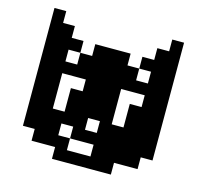

<svg xmlns="http://www.w3.org/2000/svg" viewBox="-108 -867 1027 984"><g transform="rotate(15 406.0 -375.0)"><path d="M250 -62.5H312.5V0H250ZM312.5 -62.5H375V0H312.5ZM375 -62.5H437.5V0H375ZM437.5 -62.5H500V0H437.5ZM500 -125H562.5V-62.5H500ZM625 -250H687.5V-187.5H625ZM62.5 -250H125V-187.5H62.5ZM187.5 -125H250V-62.5H187.5ZM250 -125H312.5V-62.5H250ZM437.5 -125H500V-62.5H437.5ZM437.5 -187.5H500V-125H437.5ZM500 -187.5H562.5V-125H500ZM562.5 -187.5H625V-125H562.5ZM562.5 -250H625V-187.5H562.5ZM562.5 -375H625V-312.5H562.5ZM562.5 -500H625V-437.5H562.5ZM625 -312.5H687.5V-250H625ZM625 -375H687.5V-312.5H625ZM625 -500H687.5V-437.5H625ZM125 -500H187.5V-437.5H125ZM125 -437.5H187.5V-375H125ZM125 -375H187.5V-312.5H125ZM125 -312.5H187.5V-250H125ZM62.5 -312.5H125V-250H62.5ZM62.5 -375H125V-312.5H62.5ZM62.5 -437.5H125V-375H62.5ZM62.5 -500H125V-437.5H62.5ZM125 -250H187.5V-187.5H125ZM125 -187.5H187.5V-125H125ZM187.5 -187.5H250V-125H187.5ZM187.5 -250H250V-187.5H187.5ZM312.5 -500H375V-437.5H312.5ZM375 -375H437.5V-312.5H375ZM375 -437.5H437.5V-375H375ZM375 -500H437.5V-437.5H375ZM500 -250H562.5V-187.5H500ZM250 -500H312.5V-437.5H250ZM187.5 -500H250V-437.5H187.5ZM500 -500H562.5V-437.5H500ZM437.5 -500H500V-437.5H437.5ZM437.5 -250H500V-187.5H437.5ZM312.5 -250H375V-187.5H312.5ZM62.5 -562.5H125V-500H62.5ZM62.5 -625H125V-562.5H62.5ZM62.5 -687.5H125V-625H62.5ZM62.5 -750H125V-687.5H62.5ZM125 -687.5H187.5V-625H125ZM187.5 -625H250V-562.5H187.5ZM125 -562.5H187.5V-500H125ZM250 -562.5H312.5V-500H250ZM312.5 -562.5H375V-500H312.5ZM375 -562.5H437.5V-500H375ZM437.5 -562.5H500V-500H437.5ZM562.5 -625H625V-562.5H562.5ZM625 -687.5H687.5V-625H625ZM625 -625H687.5V-562.5H625ZM625 -562.5H687.5V-500H625ZM125 -625H187.5V-562.5H125ZM312.5 -625H375V-562.5H312.5ZM375 -625H437.5V-562.5H375ZM62.5 -187.5H125V-125H62.5ZM125 -125H187.5V-62.5H125ZM562.5 -125H625V-62.5H562.5ZM625 -187.5H687.5V-125H625ZM250 -375H312.5V-312.5H250ZM687.5 -750H750V-687.5H687.5ZM687.5 -687.5H750V-625H687.5ZM687.5 -625H750V-562.5H687.5ZM687.5 -562.5H750V-500H687.5ZM687.5 -500H750V-437.5H687.5ZM687.5 -437.5H750V-375H687.5ZM687.5 -375H750V-312.5H687.5ZM687.5 -312.5H750V-250H687.5ZM687.5 -250H750V-187.5H687.5ZM687.5 -187.5H750V-125H687.5ZM625 -125H687.5V-62.5H625ZM500 -62.5H562.5V0H500ZM437.5 -625H500V-562.5H437.5ZM500 -562.5H562.5V-500H500ZM375 -312.5H437.5V-250H375ZM250 -250H312.5V-187.5H250ZM312.5 -187.5H375V-125H312.5ZM375 -187.5H437.5V-125H375ZM312.5 -375H375V-312.5H312.5ZM312.5 -312.5H375V-250H312.5ZM437.5 -437.5H500V-375H437.5ZM437.5 -375H500V-312.5H437.5ZM437.5 -312.5H500V-250H437.5ZM625 -437.5H687.5V-375H625ZM312.5 -437.5H375V-375H312.5ZM250 -312.5H312.5V-250H250ZM562.5 -312.5H625V-250H562.5Z"/></g></svg>

Font: Yarndings 12
Style: Regular
Weight: 400
Designer: Sarah Cadigan-Fried
Version: Version 1.000; ttfautohint (v1.8.4.7-5d5b)